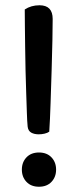

<svg xmlns="http://www.w3.org/2000/svg" viewBox="-20 -696 300 729"><path d="M180 -624Q180 -596 179 -543Q178 -490 176 -428Q174 -366 172 -303.5Q170 -241 167 -196Q160 -191 149 -188.5Q138 -186 127 -186Q110 -186 98.5 -192.5Q87 -199 85 -215Q83 -235 82 -268.5Q81 -302 79.5 -342.5Q78 -383 77 -428Q76 -473 75.5 -516Q75 -559 74.5 -596.5Q74 -634 74 -660Q98 -676 130 -676Q180 -676 180 -624ZM63 -52Q63 -80 80.5 -98.5Q98 -117 128 -117Q158 -117 175.5 -98.5Q193 -80 193 -52Q193 -24 175.5 -5.5Q158 13 128 13Q98 13 80.5 -5.5Q63 -24 63 -52Z"/></svg>

Font: Baloo Bhaina 2 Medium
Style: Regular
Weight: 500
Designer: Yesha Goshar, Manish Minz, Shuchita Grover and Ek Type
Foundry: Ek Type
Version: Version 1.640;hotconv 1.0.111;makeotfexe 2.5.65597; ttfautoh